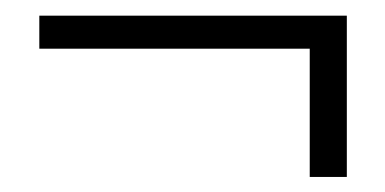

<svg xmlns="http://www.w3.org/2000/svg" viewBox="-20 -414 501 250"><path d="M431.6 -393.6V-183.6H383.3V-350.6H31.2V-393.6Z"/></svg>

Font: Inter Display Extra Light
Style: Regular
Weight: 200
Designer: Rasmus Andersson
Foundry: rsms
Version: Version 4.000;git-4fc901f